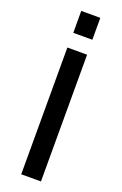

<svg xmlns="http://www.w3.org/2000/svg" viewBox="-183 -1029 685 1079"><g transform="rotate(20 159.0 -489.0)"><path d="M103 -847V-978H217V-847ZM100 0V-758H218V0Z"/></g></svg>

Font: Biryani DemiBold
Style: Regular
Weight: 600
Designer: Dan Reynolds and Mathieu Réguer
Foundry: Dan Reynolds and Mathieu Réguer
Version: Version 1.003;PS 001.003;hotconv 1.0.70;makeotf.lib2.5.58329